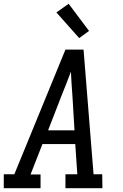

<svg xmlns="http://www.w3.org/2000/svg" viewBox="-30 -998 650 1018"><path d="M-10 0V-74H46L317 -735H413L466 -74H512L513 0H317V-74H380L369 -234H195L132 -73H185V0ZM225 -307H365L354 -490Q351 -522 349.5 -554Q348 -586 346 -618Q334 -586 321.5 -554Q309 -522 296 -490ZM390 -796 269 -932 334 -978 442 -834Z"/></svg>

Font: Iosevka Etoile
Style: Italic
Weight: 400
Italic angle: -9°
Designer: Belleve Invis
Foundry: Belleve Invis
Version: Version 22.1.2; ttfautohint (v1.8.4)